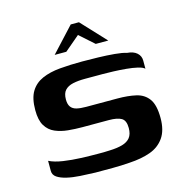

<svg xmlns="http://www.w3.org/2000/svg" viewBox="-96 -718 784 813"><g transform="rotate(-15 295.5 -311.5)"><path d="M43 -95Q67 -83 104 -77.5Q141 -72 181 -70.5Q221 -69 252 -69Q263 -69 279.5 -69Q296 -69 307 -70Q339 -71 362 -77.5Q385 -84 397 -99Q409 -114 409 -141Q409 -174 391 -184.5Q373 -195 336 -195Q324 -195 308.5 -195Q293 -195 272 -195Q251 -195 220 -195Q189 -195 158 -198Q127 -201 101.5 -212Q76 -223 61 -247.5Q46 -272 46 -316Q46 -368 64 -397.5Q82 -427 115 -441.5Q148 -456 193 -460Q238 -464 291 -464Q323 -464 361 -463Q399 -462 432.5 -459Q466 -456 484 -450Q512 -448 527 -434.5Q542 -421 542 -401Q542 -398 542 -390Q542 -382 542 -374Q542 -366 542 -365Q534 -373 512.5 -378Q491 -383 463.5 -385.5Q436 -388 409 -389Q382 -390 363 -390H284Q253 -390 230.5 -385Q208 -380 195.5 -366.5Q183 -353 183 -326Q183 -305 191.5 -293.5Q200 -282 216.5 -278Q233 -274 258 -274Q311 -274 345.5 -274Q380 -274 394 -274Q441 -274 476 -266Q511 -258 530.5 -231Q550 -204 550 -147Q550 -93 527.5 -61Q505 -29 466 -15Q427 -1 375 2Q336 5 300 5Q264 5 224 5Q190 4 157.5 2Q125 0 99.5 -6Q74 -12 58.5 -22.5Q43 -33 43 -51ZM186 -521 285 -628H321L421 -521H366L303 -577L237 -521Z"/></g></svg>

Font: Genos Thin SemiBold
Style: Regular
Weight: 600
Version: Version 1.010